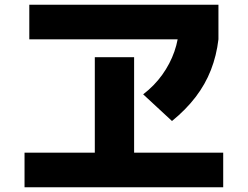

<svg xmlns="http://www.w3.org/2000/svg" viewBox="-20 -763 1040 806"><path d="M83 23V-122H378V-523H543V-122H917V23ZM103 -598V-743H897V-598ZM581 -367Q628 -403 661 -449Q694 -495 712 -546.5Q730 -598 732 -653L897 -598Q889 -530 865.5 -469.5Q842 -409 801 -355.5Q760 -302 702 -255Z"/></svg>

Font: M PLUS 1 ExtraBold
Style: Regular
Weight: 800
Designer: Coji Morishita
Foundry: UNDERFOREST DESIGN
Version: Version 1.001